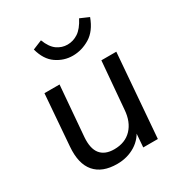

<svg xmlns="http://www.w3.org/2000/svg" viewBox="-178 -873 937 1002"><g transform="rotate(-30 290.5 -372.0)"><path d="M238 7Q149 7 105 -44Q61 -95 69 -195L93 -503H184L159 -200Q154 -133 180.5 -100Q207 -67 263 -67Q329 -67 368 -108Q407 -149 412 -220L436 -503H526L486 0H398L406 -105L419 -110Q397 -53 348.5 -23Q300 7 238 7ZM320 -598Q267 -598 222 -629Q177 -660 159 -728L215 -751Q234 -702 262.5 -682Q291 -662 325 -662Q359 -662 389 -681.5Q419 -701 445 -751L498 -728Q472 -657 423 -627.5Q374 -598 320 -598Z"/></g></svg>

Font: Muli Medium
Style: Italic
Weight: 500
Italic angle: -4.541°
Designer: Vernon Adams
Foundry: Vernon Adams
Version: Version 2.100; ttfautohint (v1.8.1.43-b0c9)